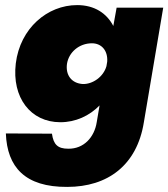

<svg xmlns="http://www.w3.org/2000/svg" viewBox="-20 -490 661 754"><path d="M3 34C8 166 78 245 244 244C403 244 518 159 545 -10L621 -460H438L425 -388C399 -438 351 -470 283 -470C166 -470 59 -379 42 -241C26 -107 100 -10 217 -10C277 -10 331 -35 371 -76L360 -11C351 49 309 95 248 94C207 94 190 78 184 35ZM243 -239C250 -285 291 -320 341 -320C379 -320 404 -291 401 -248L398 -230C386 -188 344 -159 305 -160C261 -163 237 -195 243 -239Z"/></svg>

Font: Jost* Black
Style: Italic
Weight: 900
Italic angle: -10°
Version: Version 3.7